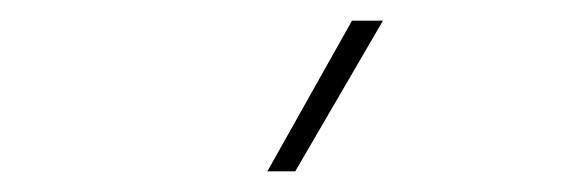

<svg xmlns="http://www.w3.org/2000/svg" viewBox="-20 -744 554 186"><path d="M239 -578 321 -724H351L266 -578Z"/></svg>

Font: LINE Seed Sans KR Thin
Style: Regular
Weight: 250
Designer: LINE BX Design & Sandoll Inc & Dalton Maag Ltd
Foundry: Sandoll Inc.
Version: Version 1.000